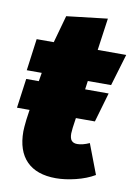

<svg xmlns="http://www.w3.org/2000/svg" viewBox="-80 -723 570 796"><g transform="rotate(10 205.0 -324.5)"><path d="M325 -148 373 -22Q339 -2 294 9Q249 20 211 20Q130 20 87.5 -23Q45 -66 45 -148Q45 -162 49 -198L55 -240H2L19 -364H72L78 -400H15L33 -534H105L137 -649L309 -669L290 -534H410L370 -400H272L267 -364H366L330 -240H250L244 -198Q242 -180 242 -174Q242 -153 250 -144Q258 -135 274 -135Q296 -135 325 -148Z"/></g></svg>

Font: FiraGO Heavy
Style: Italic
Weight: 900
Italic angle: -8°
Designer: bBox Type GmbH
Foundry: bBox Type GmbH
Version: Version 1.001